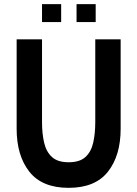

<svg xmlns="http://www.w3.org/2000/svg" viewBox="-20 -889 660 923"><path d="M310 14Q182.5 14 121.2 -63.5Q60 -141 60 -270V-700H182V-303Q182 -246.5 192.2 -202.8Q202.5 -159 230 -134Q257.5 -109 310 -109Q363 -109 390.5 -134Q418 -159 428 -202.8Q438 -246.5 438 -303V-700H560V-270Q560 -141 498.8 -63.5Q437.5 14 310 14ZM182 -783V-869H274V-783ZM348 -783V-869H440V-783Z"/></svg>

Font: Cabin Condensed
Style: Bold
Weight: 700
Width: 3
Designer: Pablo Impallari
Foundry: Pablo Impallari. http://www.impallari.com Igino Marini. http://www.ikern.com
Version: Version 3.001; ttfautohint (v1.8.3)